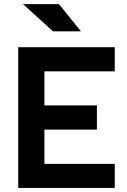

<svg xmlns="http://www.w3.org/2000/svg" viewBox="-20 -926 626 946"><path d="M69.8 0H545.4V-118.7H198.7V-287.6H457.5V-406.7H198.7V-574.7H545.4V-693.4H69.8ZM241.2 -771.5H378.9L270.5 -905.8H93.3Z"/></svg>

Font: Cascadia Mono NF
Style: Bold
Weight: 700
Monospace: yes
Designer: Aaron Bell
Foundry: Saja Typeworks
Version: Version 2404.023